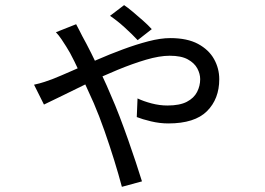

<svg xmlns="http://www.w3.org/2000/svg" viewBox="-20 -655 1040 753"><path d="M519.9 -497.5Q498.5 -520.5 469.1 -547.2Q439.7 -573.9 411.5 -592.9L466.7 -634.9Q480.4 -625.9 500.6 -608.9Q520.8 -592 541 -574.1Q561.2 -556.2 575.2 -540.7ZM278.6 -560Q284.7 -548.1 291.4 -535.6Q298 -523.1 303 -512.7Q317.4 -487.1 337.6 -446.8Q357.8 -406.4 378.7 -362.4Q399.6 -318.4 415.1 -280.8Q431.7 -243.4 448.9 -198.5Q466.1 -153.5 482.3 -107.5Q498.5 -61.5 512.6 -19Q526.8 23.6 536.8 56.3L458 77.7Q445.4 30 427.9 -26.5Q410.4 -82.9 390 -141.2Q369.6 -199.5 347.8 -250.4Q328.9 -292.7 309.1 -335.8Q289.2 -378.8 271.4 -414.9Q253.7 -451.1 239.7 -472.4Q232.5 -484.1 221.5 -500.5Q210.4 -517 199.3 -528.6ZM113.5 -322.8Q136.3 -327.8 155.1 -334Q173.8 -340.3 184.4 -344.3Q218 -357.6 263.1 -377.6Q308.2 -397.5 359.1 -419.9Q410 -442.2 462.1 -461.4Q514.1 -480.7 561.9 -493.1Q609.7 -505.6 647.8 -505.6Q714.4 -505.6 756.7 -482.8Q799 -459.9 819.4 -423.3Q839.9 -386.8 839.9 -344.2Q839.9 -267 791.7 -218.9Q743.5 -170.9 640 -170.9Q606.5 -170.9 572.1 -179.1Q537.8 -187.3 516.4 -195.9L519.4 -269Q542.9 -257.8 574.3 -249.5Q605.7 -241.2 636.5 -241.2Q684.8 -241.2 712.8 -255.8Q740.7 -270.4 752.9 -294.3Q765.1 -318.2 765.1 -344.4Q765.1 -365.5 753.8 -386.7Q742.5 -407.8 716.6 -422.1Q690.8 -436.4 645.4 -436.4Q605.6 -436.4 552.3 -420.7Q499 -404.9 440.5 -380.7Q381.9 -356.5 326 -329.5Q270 -302.4 224.3 -279.7Q178.5 -257 152.4 -244.9Z"/></svg>

Font: Shanggu Sans SC VF
Style: Regular
Weight: 250
Designer: GuiWonder
Version: Version 1.021